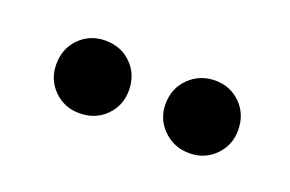

<svg xmlns="http://www.w3.org/2000/svg" viewBox="-34 -695 394 261"><g transform="rotate(20 163.0 -564.5)"><path d="M87 -512Q65 -512 50 -527Q35 -542 35 -564Q35 -587 50 -602Q65 -617 87 -617Q110 -617 125 -602Q140 -587 140 -564Q140 -542 125 -527Q110 -512 87 -512ZM246 -512Q224 -512 208.5 -527Q193 -542 193 -564Q193 -587 208.5 -602Q224 -617 246 -617Q268 -617 283 -602Q298 -587 298 -564Q298 -542 283 -527Q268 -512 246 -512Z"/></g></svg>

Font: Junicode Two Beta Condensed
Style: Regular
Weight: 400
Width: 3
Designer: Peter S. Baker
Foundry: Briery Creek Software
Version: Version 1.053; ttfautohint (v1.8.4)